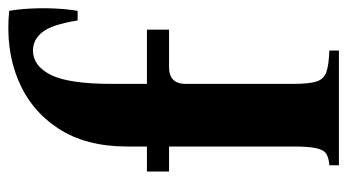

<svg xmlns="http://www.w3.org/2000/svg" viewBox="-206 -626 832 460"><g transform="rotate(-90 210.0 -396.0)"><path d="M414 -790Q418 -768 419.5 -738Q421 -708 419.5 -678.5Q418 -649 414 -626H391Q381 -688 363 -710.5Q345 -733 319 -733Q282 -733 260.5 -690Q239 -647 239 -543V-460H369V-407H279Q239 -407 239 -367V-110Q239 -73 244.5 -54.5Q250 -36 267.5 -30Q285 -24 319 -23V0H44V-23Q61 -24 71 -30Q81 -36 85 -54.5Q89 -73 89 -110V-407H29V-460H89V-508Q89 -606 132 -672Q175 -738 248.5 -768.5Q322 -799 414 -790Z"/></g></svg>

Font: Bona Nova SC
Style: Bold
Weight: 700
Designer: Mateusz Machalski
Foundry: Capitalics
Version: Version 4.001; ttfautohint (v1.8.4.7-5d5b)